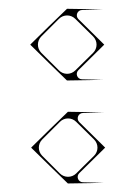

<svg xmlns="http://www.w3.org/2000/svg" viewBox="-20 -422 304 440"><path d="M50.9 -321.3C50.4 -320.8 49.8 -320.2 49.3 -319.7C49.8 -319.2 50.4 -318.6 50.9 -318.1C63 -306.2 79.8 -289.5 91.8 -277.9C102.1 -268 122.7 -247.9 133 -238C133.1 -237.9 133.3 -237.7 133.5 -237.6C133.7 -237.6 133.9 -237.6 134.1 -237.6C134.6 -237.6 135.1 -237.6 135.7 -237.6C135.7 -237.6 135.7 -237.6 135.8 -237.6C142 -237.7 148.3 -237.8 154.5 -237.9C174.3 -238.2 196.1 -238.5 215.7 -239.2C202.1 -239.6 188.5 -239.9 174.9 -240.1C172.5 -240.2 170.2 -240.2 167.8 -240.3C157.1 -240.5 151.9 -253.5 159.6 -261.1C179.4 -280.6 199.1 -300.2 218.9 -319.7C199.2 -339.2 179.4 -358.7 159.7 -378.2C152 -385.8 157.2 -398.9 168 -399.1C184 -399.4 200.1 -399.8 215.7 -400.2C189.5 -401 162.1 -401.4 135.8 -401.8C135.7 -401.8 135.7 -401.8 135.7 -401.8C135.1 -401.8 134.6 -401.8 134.1 -401.8C133.9 -401.8 133.7 -401.8 133.5 -401.8C133.3 -401.7 133.2 -401.5 133 -401.3C106.5 -376.1 76.9 -347 50.9 -321.3ZM115.1 -260.7C115.1 -260.7 115.1 -260.7 115.1 -260.7C102.7 -273.1 88.4 -287.3 74.7 -300.9C64.3 -311.3 64.3 -328.1 74.7 -338.5C88.1 -351.8 101.9 -365.5 115.2 -378.9C125.4 -389.1 142 -389.2 152.3 -379C166 -365.5 179.7 -352 193.4 -338.5C203.9 -328.1 203.9 -311.3 193.4 -300.9C179.8 -287.4 166.1 -274 152.4 -260.5C142 -250.2 125.3 -250.3 115.1 -260.7ZM53 -85.3C52.5 -84.8 51.9 -84.2 51.4 -83.7C51.9 -83.1 52.5 -82.6 53 -82C65.1 -70.1 81.9 -53.5 93.9 -41.9C104.1 -32 124.8 -11.9 135.1 -2C135.2 -1.9 135.4 -1.7 135.6 -1.5C135.8 -1.6 136 -1.6 136.2 -1.6C136.7 -1.6 137.2 -1.6 137.7 -1.6C137.8 -1.6 137.8 -1.6 137.8 -1.6C144.1 -1.7 150.3 -1.8 156.6 -1.9C176.3 -2.1 198.1 -2.5 217.8 -3.2C204.2 -3.6 190.6 -3.9 177 -4.1C174.6 -4.2 172.3 -4.2 169.9 -4.3C159.2 -4.5 154 -17.5 161.6 -25.1C181.4 -44.6 201.2 -64.1 221 -83.7C201.3 -103.2 181.5 -122.7 161.7 -142.2C154 -149.8 159.3 -162.9 170.1 -163.1C186.1 -163.4 202.1 -163.7 217.8 -164.2C191.6 -165 164.2 -165.4 137.8 -165.8C137.8 -165.8 137.8 -165.8 137.7 -165.8C137.2 -165.8 136.7 -165.8 136.2 -165.8C136 -165.8 135.8 -165.8 135.6 -165.8C135.4 -165.6 135.2 -165.5 135.1 -165.3C108.6 -140.1 79 -110.9 53 -85.3ZM117.1 -24.6C117.1 -24.6 117.1 -24.6 117.1 -24.6C104.7 -37.1 90.5 -51.3 76.8 -64.9C66.4 -75.2 66.4 -92.1 76.8 -102.4C90.2 -115.7 103.9 -129.5 117.3 -142.8C127.5 -153.1 144.1 -153.2 154.4 -143C168.1 -129.5 181.8 -116 195.5 -102.4C206 -92.1 206 -75.2 195.5 -64.9C181.9 -51.4 168.2 -37.9 154.5 -24.4C144.1 -14.2 127.4 -14.3 117.1 -24.6Z"/></svg>

Font: Stal Type
Style: Glyph
Weight: 400
Version: Version 1.0